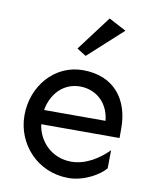

<svg xmlns="http://www.w3.org/2000/svg" viewBox="-86 -826 730 905"><g transform="rotate(10 279.0 -373.0)"><path d="M284.2 -419.9C351.6 -419.9 419.9 -376 429.7 -281.2H135.7C148.4 -358.4 203.1 -419.9 284.2 -419.9ZM284.2 -498C147.5 -498 48.8 -379.9 48.8 -241.2C48.8 -103.5 155.3 14.6 303.7 14.6C378.9 14.6 451.2 -29.3 478.5 -62.5L479.5 -149.4C437.5 -106.4 374 -63.5 303.7 -63.5C210 -63.5 145.5 -130.9 133.8 -212.9H508.8V-260.7C508.8 -395.5 434.6 -498 284.2 -498ZM284.2 -566.4 448.2 -715.8 365.2 -759.8 240.2 -593.8Z"/></g></svg>

Font: Sen-gleads
Style: Regular
Weight: 400
Designer: Kosal Sen, Philatype
Foundry: Philatype
Version: Version 1.004; ttfautohint (v1.8.3)